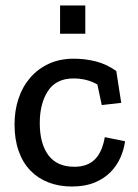

<svg xmlns="http://www.w3.org/2000/svg" viewBox="-20 -670 504 700"><path d="M436 -155Q432 -125 419 -95.5Q406 -66 383 -42.5Q360 -19 325 -4.5Q290 10 242 10Q195 10 156.5 -5Q118 -20 90.5 -48.5Q63 -77 48 -119.5Q33 -162 33 -216Q33 -267 47.5 -310.5Q62 -354 90 -386.5Q118 -419 158 -437.5Q198 -456 249 -456Q291 -456 330 -446Q369 -436 404 -411L422 -295L351 -287L335 -362Q297 -384 248 -384Q185 -384 155 -338.5Q125 -293 125 -221Q125 -146 156.5 -104Q188 -62 251 -62Q299 -62 326 -89Q353 -116 362 -170ZM199 -650H291V-547H199Z"/></svg>

Font: Zilla Slab Medium
Style: Regular
Weight: 500
Designer: Typotheque.com
Foundry: Typotheque type foundry
Version: Version 1.1; 2017